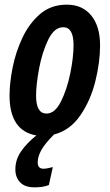

<svg xmlns="http://www.w3.org/2000/svg" viewBox="-20 -574 471 825"><path d="M128 231Q144 231 159.5 229Q175 227 190 221L207 144Q180 151 167 151Q142 151 142 124Q142 99 157.5 71Q173 43 212 4Q281 -14 325 -78Q369 -142 389.5 -224Q410 -306 410 -379Q410 -461 372 -507.5Q334 -554 267 -554Q199 -554 152 -513.5Q105 -473 76 -411Q47 -349 34 -282.5Q21 -216 21 -164Q21 -12 136 8Q95 41 70.5 76.5Q46 112 46 154Q46 188 66.5 209.5Q87 231 128 231ZM135 -163Q135 -210 148 -279.5Q161 -349 187 -403Q213 -457 252 -457Q296 -457 296 -380Q296 -328 282 -259Q268 -190 242 -138Q216 -86 180 -86Q135 -86 135 -163Z"/></svg>

Font: Noto Sans Display Condensed
Style: Bold Italic
Weight: 700
Width: 3
Designer: Monotype Design team
Foundry: Monotype Imaging Inc.
Version: 1.000